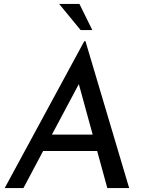

<svg xmlns="http://www.w3.org/2000/svg" viewBox="-20 -964 741 984"><path d="M478 -190H201L100 0H4L412 -753H418L642 0H530ZM455 -274 384 -533 246 -274ZM453 -810H393L283 -944H387Z"/></svg>

Font: Josefin Sans
Style: Italic
Weight: 400
Italic angle: -7°
Designer: Santiago Orozco
Foundry: Typemade
Version: Version 2.000